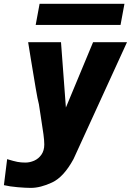

<svg xmlns="http://www.w3.org/2000/svg" viewBox="-46 -766 670 982"><path d="M84 65.5Q106.5 65.5 128.8 55.8Q151 46 165.8 25Q180.5 4 180.5 -27Q180.5 -47.5 176.2 -79.5Q172 -111.5 162 -174L153 -232.5Q146.5 -256.5 136.8 -313.8Q127 -371 111 -469Q100.5 -538.5 98 -550H266L291 -216L430 -550H603.5L330 47.5Q280 139.5 220.5 167.2Q161 195 111.5 195Q85.5 195 44.5 191.5Q3.5 188 -26 181L-9.5 48Q25 58.5 43.2 62Q61.5 65.5 84 65.5ZM156.5 -746.5H590.5L570.5 -638.5H136.5Z"/></svg>

Font: JuliaMono Black
Style: Italic
Weight: 900
Italic angle: -9°
Monospace: yes
Designer: cormullion
Foundry: corm
Version: Version 0.057; ttfautohint (v1.8.4)